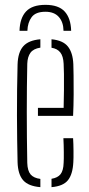

<svg xmlns="http://www.w3.org/2000/svg" viewBox="-20 -767 369 792"><path d="M167.5 -747Q221.5 -747 246.8 -719.5Q272 -692 273.5 -640H242Q241.5 -676 222.5 -697.2Q203.5 -718.5 167.5 -718.5Q127 -718.5 110.5 -696.2Q94 -674 93 -640H60.5Q62 -692.5 87.5 -719.8Q113 -747 167.5 -747ZM52.5 -98Q51.5 -141 50.8 -190Q50 -239 50 -291.2Q50 -343.5 50.5 -396.8Q51 -450 52.5 -501Q54 -551.5 76 -576.2Q98 -601 146.5 -605V-570.5Q117.5 -566 105.5 -549.2Q93.5 -532.5 92.5 -504Q91.5 -458 91 -408Q90.5 -358 90.5 -305.8Q90.5 -253.5 91 -200.5Q91.5 -147.5 92.5 -95Q93.5 -62.5 106.2 -47.5Q119 -32.5 146.5 -29V5Q97 1 75.5 -23.5Q54 -48 52.5 -98ZM192.5 5V-29.5Q218 -33.5 229.8 -48.5Q241.5 -63.5 242.5 -95Q243.5 -110 243.2 -139.8Q243 -169.5 241.5 -197H281.5Q283 -174 283.2 -144Q283.5 -114 282.5 -98Q280 -48 260.2 -23.5Q240.5 1 192.5 5ZM136.5 -289V-322H242.5Q243.5 -357.5 243.8 -394.8Q244 -432 243.8 -461.8Q243.5 -491.5 242.5 -504Q241 -535.5 228.5 -551Q216 -566.5 192.5 -570V-605Q240 -600.5 260.2 -575Q280.5 -549.5 282.5 -502Q283 -491 283.5 -456.2Q284 -421.5 283.8 -376.2Q283.5 -331 281.5 -289Z"/></svg>

Font: Big Shoulders Stencil Text Thin Thin
Style: Regular
Weight: 250
Version: Version 2.001